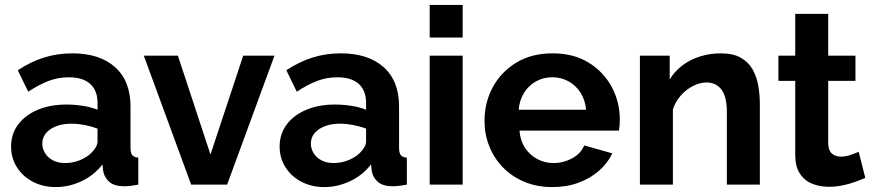

<svg xmlns="http://www.w3.org/2000/svg" viewBox="-20 -750 3544 780"><path d="M25 -154.6Q25 -206 53.8 -244.3Q82.5 -282.6 133.2 -303.9Q183.8 -325.3 249.8 -325.3Q283 -325.3 316.9 -320Q350.7 -314.7 376.2 -304.2V-332.3Q376.2 -381.9 346.7 -408.9Q317.2 -436 259.4 -436Q215.9 -436 176.9 -421Q137.8 -405.9 94.7 -377.4L52.3 -464.6Q104.2 -499.2 158.6 -516.2Q213 -533.3 273.4 -533.3Q384.7 -533.3 447.4 -477.3Q510.2 -421.4 510.2 -316.9V-149.6Q510.2 -128.6 517.3 -119.8Q524.5 -110.9 541.8 -109.5V0Q524.3 3.4 509.8 5Q495.3 6.7 484.8 6.7Q444.8 6.7 424.3 -11Q403.9 -28.6 399.2 -55.3L396.3 -82Q361.8 -37.5 310.9 -13.8Q259.9 10 206.8 10Q154.8 10 113.4 -11.7Q71.9 -33.5 48.5 -70.9Q25 -108.3 25 -154.6ZM350.6 -128.4Q362.2 -139.7 369.2 -152Q376.2 -164.2 376.2 -174.2V-227.5Q351.9 -236.8 324 -242.2Q296.1 -247.5 270.8 -247.5Q218.6 -247.5 185.3 -225.3Q151.9 -203.1 151.9 -166.1Q151.9 -146.1 162.9 -128Q173.9 -109.9 194.8 -98.7Q215.6 -87.6 245.2 -87.6Q275.4 -87.6 304 -99.1Q332.7 -110.6 350.6 -128.4Z M756.6 0 564.2 -523.8H702.7L835.1 -122.3L968 -523.8H1095L902.7 0Z M1116 -154.6Q1116 -206 1144.8 -244.3Q1173.5 -282.6 1224.2 -303.9Q1274.8 -325.3 1340.8 -325.3Q1374 -325.3 1407.9 -320Q1441.7 -314.7 1467.2 -304.2V-332.3Q1467.2 -381.9 1437.7 -408.9Q1408.2 -436 1350.4 -436Q1306.9 -436 1267.9 -421Q1228.8 -405.9 1185.7 -377.4L1143.3 -464.6Q1195.2 -499.2 1249.6 -516.2Q1304 -533.3 1364.4 -533.3Q1475.7 -533.3 1538.4 -477.3Q1601.2 -421.4 1601.2 -316.9V-149.6Q1601.2 -128.6 1608.3 -119.8Q1615.5 -110.9 1632.8 -109.5V0Q1615.3 3.4 1600.8 5Q1586.3 6.7 1575.8 6.7Q1535.8 6.7 1515.3 -11Q1494.9 -28.6 1490.2 -55.3L1487.3 -82Q1452.8 -37.5 1401.9 -13.8Q1350.9 10 1297.8 10Q1245.8 10 1204.4 -11.7Q1162.9 -33.5 1139.5 -70.9Q1116 -108.3 1116 -154.6ZM1441.6 -128.4Q1453.2 -139.7 1460.2 -152Q1467.2 -164.2 1467.2 -174.2V-227.5Q1442.9 -236.8 1415 -242.2Q1387.1 -247.5 1361.8 -247.5Q1309.6 -247.5 1276.3 -225.3Q1242.9 -203.1 1242.9 -166.1Q1242.9 -146.1 1253.9 -128Q1264.9 -109.9 1285.8 -98.7Q1306.6 -87.6 1336.2 -87.6Q1366.4 -87.6 1395 -99.1Q1423.7 -110.6 1441.6 -128.4Z M1725.6 0V-523.8H1859.6V0ZM1725.6 -597.5V-730H1859.6V-597.5Z M2224.3 10Q2160.7 10 2109.8 -11.5Q2058.8 -33 2022.8 -70.3Q1986.9 -107.5 1967.6 -156.1Q1948.3 -204.6 1948.3 -258.7Q1948.3 -333.6 1981.9 -395.8Q2015.4 -457.9 2077.5 -495.6Q2139.6 -533.3 2224.8 -533.3Q2310.6 -533.3 2371.5 -495.5Q2432.5 -457.8 2465.3 -396.6Q2498 -335.5 2498 -264.1Q2498 -251.8 2497 -239.6Q2496.1 -227.4 2494.6 -219.3H2090.5Q2093.6 -178.6 2113.1 -149.1Q2132.7 -119.5 2163.3 -103.5Q2194 -87.6 2228.6 -87.6Q2268.9 -87.6 2304.7 -107.1Q2340.4 -126.5 2353.3 -159.2L2467.6 -127Q2448.8 -87.2 2413.5 -56.3Q2378.2 -25.4 2330.2 -7.7Q2282.2 10 2224.3 10ZM2087 -304.2H2361Q2357.4 -343.9 2338.5 -373.4Q2319.6 -403 2289.8 -419.5Q2260.1 -436.1 2223.5 -436.1Q2187.4 -436.1 2157.6 -419.5Q2127.9 -403 2109.2 -373.4Q2090.6 -343.9 2087 -304.2Z M3066.9 0H2932.9V-293.8Q2932.9 -357 2911 -386Q2889.1 -415 2850.2 -415Q2823.2 -415 2795.6 -400.9Q2768 -386.7 2746.1 -362.3Q2724.3 -337.9 2713.6 -306V0H2579.6V-523.8H2700.7V-427.1Q2720.8 -460.5 2752 -484.1Q2783.2 -507.8 2823.4 -520.5Q2863.5 -533.3 2909.1 -533.3Q2958.2 -533.3 2989.3 -515.6Q3020.5 -498 3037.3 -468.3Q3054.2 -438.5 3060.5 -401.9Q3066.9 -365.3 3066.9 -327.3Z M3495.3 -27.4Q3477.5 -19.6 3453.8 -11Q3430 -2.3 3402.6 3.3Q3375.1 8.8 3346.6 8.8Q3309.7 8.8 3278.6 -4Q3247.5 -16.9 3229.1 -45.5Q3210.6 -74 3210.6 -120V-421.4H3142.3V-523.8H3210.6V-693.7H3344.6V-523.8H3455.3V-421.4H3344.6V-165.1Q3345.7 -138 3360 -125.8Q3374.3 -113.7 3395.5 -113.7Q3416.1 -113.7 3436.3 -120.9Q3456.5 -128.1 3468.4 -133.4Z"/></svg>

Font: Raleway Thin
Style: Regular
Weight: 100
Designer: Matt McInerney, Pablo Impallari, Rodrigo Fuenzalida
Foundry: Matt McInerney, Pablo Impallari, Rodrigo Fuenzalida
Version: Version 4.026